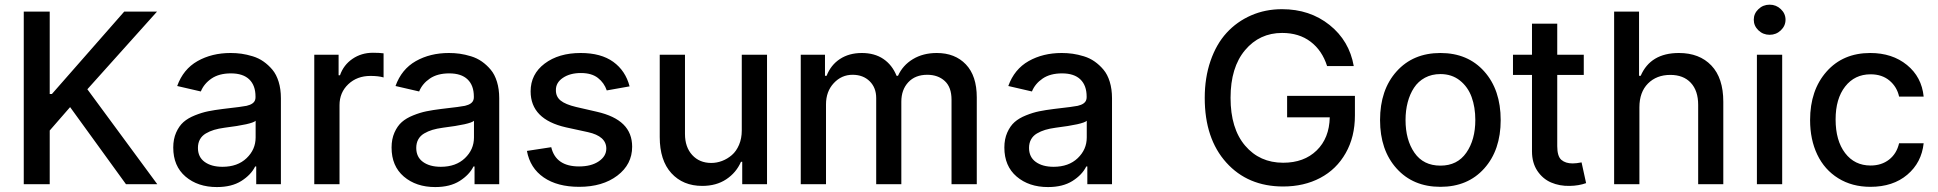

<svg xmlns="http://www.w3.org/2000/svg" viewBox="-20 -776 8167 809"><path d="M80.1 0V-727.1H189.5V-379.9H198.7L503.4 -727.1H641.6L348.1 -399.9L642.6 0H510.7L275.4 -324.7L189.5 -226.1V0Z M894 12.2Q813.5 12.2 761.7 -32Q710 -76.2 710 -154.3Q710 -189.9 722.2 -217.5Q734.4 -245.1 753.2 -261.7Q772 -278.3 801.3 -290Q830.6 -301.8 856.9 -307.1Q883.3 -312.5 918.9 -316.9Q1004.9 -326.7 1019 -330.1Q1050.3 -337.4 1055.2 -356Q1056.6 -360.4 1056.6 -366.7V-369.1Q1056.6 -416 1030.3 -441.4Q1003.9 -466.8 953.1 -466.8Q903.3 -466.8 871.3 -445.1Q839.4 -423.3 826.2 -390.6L726.6 -413.6Q752 -484.4 812.3 -518.6Q872.6 -552.7 951.7 -552.7Q975.1 -552.7 997.6 -549.6Q1020 -546.4 1044.9 -538.8Q1069.8 -531.2 1090.3 -516.8Q1110.8 -502.4 1127.7 -482.4Q1144.5 -462.4 1154.1 -431.4Q1163.6 -400.4 1163.6 -362.3V0H1059.6V-74.7H1055.2Q1037.6 -39.1 996.8 -13.4Q956.1 12.2 894 12.2ZM917.5 -73.2Q981 -73.2 1019 -109.6Q1057.1 -146 1057.1 -196.8V-267.1Q1042.5 -252.4 925.8 -237.8Q900.9 -234.4 882.1 -228.8Q863.3 -223.1 847.2 -213.6Q831.1 -204.1 822.5 -188.7Q814 -173.3 814 -152.8Q814 -114.3 842.3 -93.8Q870.6 -73.2 917.5 -73.2Z M1304.2 0V-545.4H1406.7V-459H1412.6Q1427.7 -502.4 1465.3 -528.1Q1502.9 -553.7 1551.3 -553.7Q1578.1 -553.7 1596.2 -551.3V-449.7Q1574.7 -456.1 1541 -456.1Q1484.4 -456.1 1447.5 -421.1Q1410.6 -386.2 1410.6 -333V0Z M1814 12.2Q1733.4 12.2 1681.6 -32Q1629.9 -76.2 1629.9 -154.3Q1629.9 -189.9 1642.1 -217.5Q1654.3 -245.1 1673.1 -261.7Q1691.9 -278.3 1721.2 -290Q1750.5 -301.8 1776.9 -307.1Q1803.2 -312.5 1838.9 -316.9Q1924.8 -326.7 1939 -330.1Q1970.2 -337.4 1975.1 -356Q1976.6 -360.4 1976.6 -366.7V-369.1Q1976.6 -416 1950.2 -441.4Q1923.8 -466.8 1873 -466.8Q1823.2 -466.8 1791.3 -445.1Q1759.3 -423.3 1746.1 -390.6L1646.5 -413.6Q1671.9 -484.4 1732.2 -518.6Q1792.5 -552.7 1871.6 -552.7Q1895 -552.7 1917.5 -549.6Q1939.9 -546.4 1964.8 -538.8Q1989.7 -531.2 2010.3 -516.8Q2030.8 -502.4 2047.6 -482.4Q2064.5 -462.4 2074 -431.4Q2083.5 -400.4 2083.5 -362.3V0H1979.5V-74.7H1975.1Q1957.5 -39.1 1916.7 -13.4Q1876 12.2 1814 12.2ZM1837.4 -73.2Q1900.9 -73.2 1939 -109.6Q1977.1 -146 1977.1 -196.8V-267.1Q1962.4 -252.4 1845.7 -237.8Q1820.8 -234.4 1802 -228.8Q1783.2 -223.1 1767.1 -213.6Q1751 -204.1 1742.4 -188.7Q1733.9 -173.3 1733.9 -152.8Q1733.9 -114.3 1762.2 -93.8Q1790.5 -73.2 1837.4 -73.2Z M2632.8 -412.1 2536.6 -395Q2525.9 -426.8 2499.5 -447.5Q2473.1 -468.3 2427.7 -468.3Q2381.8 -468.3 2351.8 -448Q2321.8 -427.7 2322.3 -396.5Q2321.8 -369.1 2342 -352.5Q2362.3 -335.9 2407.7 -325.2L2494.6 -305.2Q2569.8 -288.1 2606.7 -251.7Q2643.6 -215.3 2643.6 -157.7Q2643.6 -83.5 2581.3 -36.1Q2519 11.2 2420.4 11.2Q2328.6 11.2 2271 -28.3Q2213.4 -67.9 2200.2 -140.1L2302.7 -155.8Q2321.8 -74.7 2419.9 -74.7Q2471.2 -74.7 2502.9 -96.2Q2534.7 -117.7 2534.7 -149.9Q2534.7 -202.1 2457.5 -219.2L2365.2 -239.3Q2215.8 -272.9 2215.8 -391.1Q2215.8 -463.4 2274.9 -508.1Q2334 -552.7 2426.8 -552.7Q2512.2 -552.7 2564 -515.4Q2615.7 -478 2632.8 -412.1Z M3105.5 -226.1V-545.4H3211.9V0H3107.4V-94.2H3102.1Q3082 -48.3 3040 -20.5Q2998 7.3 2939 7.3Q2857.9 7.3 2808.8 -46.4Q2759.8 -100.1 2759.8 -198.7V-545.4H2866.2V-211.4Q2866.2 -156.2 2896.7 -122.8Q2927.2 -89.4 2977.1 -89.4Q3000 -89.4 3022.5 -97.9Q3044.9 -106.4 3063.7 -122.6Q3082.5 -138.7 3094 -165.8Q3105.5 -192.9 3105.5 -226.1Z M3354 0V-545.4H3456.1V-456.5H3462.9Q3480.5 -502 3519 -527.3Q3557.6 -552.7 3611.3 -552.7Q3665 -552.7 3702.1 -527.6Q3739.3 -502.4 3757.8 -456.5H3763.7Q3783.7 -501 3826.7 -526.9Q3869.6 -552.7 3927.2 -552.7Q4003.9 -552.7 4049.8 -504.6Q4095.7 -456.5 4095.7 -365.7V0H3989.3V-356Q3989.3 -408.7 3960.7 -434.8Q3932.1 -460.9 3887.2 -460.9Q3836.4 -460.9 3807.1 -429.4Q3777.8 -397.9 3777.8 -347.7V0H3671.9V-362.8Q3671.9 -406.7 3644.3 -433.8Q3616.7 -460.9 3572.3 -460.9Q3525.9 -460.9 3493.2 -425.8Q3460.4 -390.6 3460.4 -336.4V0Z M4396 12.2Q4315.4 12.2 4263.7 -32Q4211.9 -76.2 4211.9 -154.3Q4211.9 -189.9 4224.1 -217.5Q4236.3 -245.1 4255.1 -261.7Q4273.9 -278.3 4303.2 -290Q4332.5 -301.8 4358.9 -307.1Q4385.3 -312.5 4420.9 -316.9Q4506.8 -326.7 4521 -330.1Q4552.2 -337.4 4557.1 -356Q4558.6 -360.4 4558.6 -366.7V-369.1Q4558.6 -416 4532.2 -441.4Q4505.9 -466.8 4455.1 -466.8Q4405.3 -466.8 4373.3 -445.1Q4341.3 -423.3 4328.1 -390.6L4228.5 -413.6Q4253.9 -484.4 4314.2 -518.6Q4374.5 -552.7 4453.6 -552.7Q4477.1 -552.7 4499.5 -549.6Q4522 -546.4 4546.9 -538.8Q4571.8 -531.2 4592.3 -516.8Q4612.8 -502.4 4629.6 -482.4Q4646.5 -462.4 4656 -431.4Q4665.5 -400.4 4665.5 -362.3V0H4561.5V-74.7H4557.1Q4539.6 -39.1 4498.8 -13.4Q4458 12.2 4396 12.2ZM4419.4 -73.2Q4482.9 -73.2 4521 -109.6Q4559.1 -146 4559.1 -196.8V-267.1Q4544.4 -252.4 4427.7 -237.8Q4402.8 -234.4 4384 -228.8Q4365.2 -223.1 4349.1 -213.6Q4333 -204.1 4324.5 -188.7Q4315.9 -173.3 4315.9 -152.8Q4315.9 -114.3 4344.2 -93.8Q4372.6 -73.2 4419.4 -73.2Z M5571.8 -497.6Q5550.8 -563.5 5502.2 -600.3Q5453.6 -637.2 5382.3 -637.2Q5287.1 -637.2 5226.1 -564.7Q5165 -492.2 5165 -363.8Q5165 -234.4 5226.3 -162.4Q5287.6 -90.3 5386.7 -90.3Q5474.6 -90.3 5527.8 -142.1Q5581.1 -193.8 5583 -281.7H5403.3V-372.1H5689V-289.6Q5689 -199.2 5650.1 -130.9Q5611.3 -62.5 5543 -26.4Q5474.6 9.8 5386.7 9.8Q5237.8 9.8 5147 -91.1Q5056.2 -191.9 5056.2 -363.3Q5056.2 -448.7 5080.6 -519.5Q5105 -590.3 5148.4 -637.7Q5191.9 -685.1 5251.7 -711.2Q5311.5 -737.3 5381.8 -737.3Q5499 -737.3 5582.3 -670.7Q5665.5 -604 5684.1 -497.6Z M5794.9 -270Q5794.9 -397.5 5864.5 -475.1Q5934.1 -552.7 6049.3 -552.7Q6164.6 -552.7 6233.9 -475.1Q6303.2 -397.5 6303.2 -270Q6303.2 -143.6 6233.9 -66.2Q6164.6 11.2 6049.3 11.2Q5934.1 11.2 5864.5 -66.2Q5794.9 -143.6 5794.9 -270ZM6049.3 -78.1Q6120.6 -78.1 6158.4 -132.6Q6196.3 -187 6196.3 -270.5Q6196.3 -324.2 6180.7 -367.2Q6165 -410.2 6131.1 -437Q6097.2 -463.9 6049.3 -463.9Q6012.7 -463.9 5984.1 -448.5Q5955.6 -433.1 5938 -406.2Q5920.4 -379.4 5911.4 -345Q5902.3 -310.5 5902.3 -270.5Q5902.3 -186.5 5939.9 -132.3Q5977.5 -78.1 6049.3 -78.1Z M6653.3 -545.4V-460.4H6541.5V-160.2Q6541.5 -117.7 6558.8 -102.5Q6576.2 -87.4 6606.4 -87.4Q6622.1 -87.4 6644 -91.8L6663.1 -4.4Q6631.8 6.8 6594.2 7.3Q6551.3 8.3 6515.6 -7.1Q6480 -22.5 6457.5 -56.4Q6435.1 -90.3 6435.1 -138.2V-460.4H6355V-545.4H6435.1V-676.3H6541.5V-545.4Z M6887.7 -323.7V0H6781.2V-727.1H6886.2V-456.5H6893.1Q6934.6 -552.7 7054.2 -552.7Q7140.6 -552.7 7190.9 -500Q7241.2 -447.3 7241.2 -347.2V0H7135.3V-334Q7135.3 -394 7104.2 -427.2Q7073.2 -460.4 7018.1 -460.4Q6960 -460.4 6923.8 -424.1Q6887.7 -387.7 6887.7 -323.7Z M7382.8 0V-545.4H7489.3V0ZM7436.5 -629.4Q7408.7 -629.4 7389.2 -648.2Q7369.6 -667 7369.6 -692.9Q7369.6 -718.8 7389.2 -737.5Q7408.7 -756.3 7436.5 -756.3Q7463.9 -756.3 7483.6 -737.5Q7503.4 -718.8 7503.4 -692.9Q7503.4 -667 7483.6 -648.2Q7463.9 -629.4 7436.5 -629.4Z M7861.3 11.2Q7783.7 11.2 7725.6 -24.9Q7667.5 -61 7637.2 -124.5Q7606.9 -188 7606.9 -270Q7606.9 -396 7676.3 -474.4Q7745.6 -552.7 7860.4 -552.7Q7953.1 -552.7 8015.1 -502.2Q8077.1 -451.7 8085.4 -369.1H7981.9Q7973.1 -409.7 7941.7 -436.3Q7910.2 -462.9 7861.8 -462.9Q7794.9 -462.9 7754.6 -411.4Q7714.4 -359.9 7714.4 -272.9Q7714.4 -183.6 7754.4 -131.1Q7794.4 -78.6 7861.8 -78.6Q7907.7 -78.6 7939.7 -103.5Q7971.7 -128.4 7981.9 -172.4H8085.4Q8076.7 -90.8 8016.4 -39.8Q7956.1 11.2 7861.3 11.2Z"/></svg>

Font: Karasuma Gothic
Style: Regular
Weight: 500
Designer: Rasmus Andersson / Ryoko Nishizuka
Foundry: Genbu
Version: Version 1.00